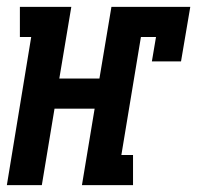

<svg xmlns="http://www.w3.org/2000/svg" viewBox="-35 -540 575 560"><path d="M-15 0 56 -432H23V-520H173L138 -311H255L290 -520H520L493 -361H408L420 -432H376L319 -88H353V0H204L241 -223H124L87 0Z"/></svg>

Font: Iosevka Curly Slab Semibold
Style: Italic
Weight: 600
Italic angle: -9°
Monospace: yes
Designer: Belleve Invis
Foundry: Belleve Invis
Version: Version 22.1.2; ttfautohint (v1.8.4)